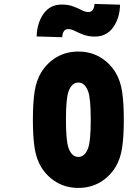

<svg xmlns="http://www.w3.org/2000/svg" viewBox="-20 -937 707 968"><path d="M324.2 -790.4Q296.2 -790.4 293.6 -749.3L164.7 -753.3Q166.7 -821 199.5 -867.5Q232.4 -914.1 291.7 -914.1Q324.2 -914.1 349.3 -904.6Q374.3 -895.2 392.3 -885.7Q410.2 -876.3 425.8 -876.3Q453.8 -876.3 456.4 -917.3L585.3 -913.4Q584 -846.4 550.8 -799.5Q517.6 -752.6 458.3 -752.6Q425.8 -752.6 400.7 -762Q375.7 -771.5 357.7 -780.9Q339.8 -790.4 324.2 -790.4ZM561.8 -572.9Q587.2 -531.2 595.7 -474.3Q604.2 -417.3 604.2 -333.3Q604.2 -249.3 595.7 -192.4Q587.2 -135.4 561.8 -93.8Q531.2 -44.9 483.4 -17.3Q435.5 10.4 375 10.4Q314.5 10.4 266.6 -17.3Q218.8 -44.9 188.2 -93.8Q162.8 -135.4 154.3 -192.4Q145.8 -249.3 145.8 -333.3Q145.8 -417.3 154.3 -474.3Q162.8 -531.2 188.2 -572.9Q218.8 -621.7 266.6 -649.4Q314.5 -677.1 375 -677.1Q435.5 -677.1 483.4 -649.4Q531.2 -621.7 561.8 -572.9ZM325.5 -475.9Q312.5 -440.1 312.5 -333.3Q312.5 -226.6 325.5 -190.8Q341.8 -145.8 375 -145.8Q408.2 -145.8 424.5 -190.8Q437.5 -226.6 437.5 -333.3Q437.5 -440.1 424.5 -475.9Q408.2 -520.8 375 -520.8Q341.8 -520.8 325.5 -475.9Z"/></svg>

Font: Monoid
Style: Bold
Weight: 700
Width: 4
Designer: Andreas Larsen (@larsenwork)
Version: Version 0.61